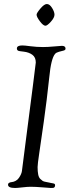

<svg xmlns="http://www.w3.org/2000/svg" viewBox="-20 -930 365 955"><path d="M162 -857Q162 -865 181 -887.5Q200 -910 213 -910Q227 -910 239 -890.5Q251 -871 251 -857Q251 -842 233 -822Q215 -802 206 -802Q195 -802 178.5 -824Q162 -846 162 -857ZM20 -11Q20 -18 26 -21Q32 -24 39.5 -24.5Q47 -25 57 -30Q67 -35 74 -45Q87 -64 89 -79Q91 -98 109.5 -239Q128 -380 143 -498.5Q158 -617 158 -619Q158 -645 141 -657.5Q124 -670 98.5 -673Q73 -676 72 -677Q64 -680 64 -689Q64 -704 91 -704Q102 -704 132 -700Q162 -696 194 -696Q218 -696 249.5 -699Q281 -702 288 -702Q306 -702 306 -688Q306 -681 296.5 -678.5Q287 -676 273.5 -672.5Q260 -669 254 -662Q234 -639 225 -545Q213 -432 198 -326Q183 -220 175 -166.5Q167 -113 167 -99Q167 -77 170 -62Q173 -47 180.5 -40Q188 -33 192.5 -30Q197 -27 209 -25Q221 -23 224 -22Q228 -21 233 -20Q238 -19 241.5 -18.5Q245 -18 248 -17Q251 -16 252.5 -14Q254 -12 254 -9Q254 -2 251 1Q248 4 245 4.5Q242 5 233 5Q229 5 192.5 2Q156 -1 132 -1Q117 -1 91 2Q65 5 55 5Q20 5 20 -11Z"/></svg>

Font: OFL Sorts Mill Goudy TT
Style: Italic
Weight: 500
Italic angle: -6°
Version: Version 003.000